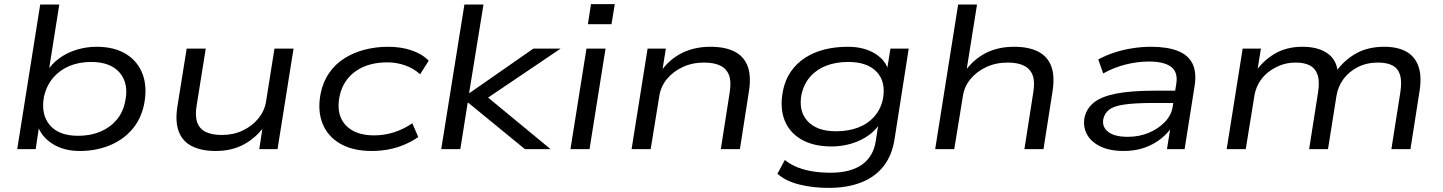

<svg xmlns="http://www.w3.org/2000/svg" viewBox="-20 -727 7037 936"><path d="M369 9Q291 9 236.5 -25.5Q182 -60 164 -114H171L154 0H64L176 -705H269L217 -376H207Q231 -415 268.5 -442.5Q306 -470 353.5 -484.5Q401 -499 451 -499Q538 -499 595.5 -463Q653 -427 676 -363.5Q699 -300 682 -216Q666 -143 621.5 -93Q577 -43 511.5 -17Q446 9 369 9ZM361 -65Q420 -65 467.5 -84.5Q515 -104 547 -141Q579 -178 590 -231Q609 -319 564 -372Q519 -425 424 -425Q366 -425 319 -405.5Q272 -386 240 -349Q208 -312 195 -259Q178 -171 222 -118Q266 -65 361 -65Z M1031 9Q963 9 916.5 -14Q870 -37 851.5 -85.5Q833 -134 845 -209L890 -490H983L939 -215Q930 -163 941.5 -130.5Q953 -98 983.5 -83.5Q1014 -69 1062 -69Q1118 -69 1164 -91Q1210 -113 1240 -150Q1270 -187 1277 -232L1318 -490H1411L1333 0H1244L1261 -112H1269Q1228 -55 1169 -23Q1110 9 1031 9Z M1792 9Q1701 9 1639.5 -26Q1578 -61 1552.5 -124.5Q1527 -188 1543 -271Q1555 -329 1585 -372Q1615 -415 1659.5 -443Q1704 -471 1758.5 -485Q1813 -499 1872 -499Q1935 -499 1986.5 -481.5Q2038 -464 2070 -431L2028 -365Q1996 -394 1954.5 -408.5Q1913 -423 1868 -423Q1824 -423 1786 -413Q1748 -403 1717 -382Q1686 -361 1665 -330Q1644 -299 1635 -256Q1618 -168 1664.5 -117.5Q1711 -67 1804 -67Q1853 -67 1900.5 -82Q1948 -97 1990 -126L2019 -59Q1989 -38 1953 -22.5Q1917 -7 1876.5 1Q1836 9 1792 9Z M2131 0 2244 -705H2337L2267 -274H2270L2580 -490H2713L2337 -236L2332 -274L2664 0H2539L2263 -226H2260L2224 0Z M2846 -609 2861 -707H2977L2961 -609ZM2761 0 2839 -490H2932L2854 0Z M3059 0 3137 -490H3226L3208 -378H3201Q3242 -437 3303.5 -468Q3365 -499 3444 -499Q3514 -499 3560 -476Q3606 -453 3624.5 -405Q3643 -357 3631 -281L3587 0H3494L3537 -275Q3546 -329 3534 -360.5Q3522 -392 3491.5 -407Q3461 -422 3412 -422Q3355 -422 3308 -400Q3261 -378 3231 -341.5Q3201 -305 3194 -258L3152 0Z M4019 189Q3943 189 3876.5 172.5Q3810 156 3770 120L3806 53Q3835 76 3870 89.5Q3905 103 3945 109Q3985 115 4029 115Q4126 115 4181.5 76Q4237 37 4249 -37L4264 -134L4275 -135Q4255 -97 4217.5 -69.5Q4180 -42 4132.5 -27.5Q4085 -13 4034 -13Q3945 -13 3886 -47.5Q3827 -82 3804 -143Q3781 -204 3797 -285Q3808 -339 3836 -379Q3864 -419 3906 -446Q3948 -473 4000.5 -486Q4053 -499 4113 -499Q4192 -499 4246 -465.5Q4300 -432 4312 -379H4303L4321 -490H4410L4341 -49Q4329 30 4287.5 83Q4246 136 4178 162.5Q4110 189 4019 189ZM4056 -87Q4114 -87 4161.5 -104.5Q4209 -122 4241 -157.5Q4273 -193 4284 -243Q4300 -327 4254.5 -376Q4209 -425 4115 -425Q4057 -425 4010 -407.5Q3963 -390 3931.5 -355Q3900 -320 3888 -270Q3871 -187 3916.5 -137Q3962 -87 4056 -87Z M4539 0 4651 -705H4743L4691 -379H4684Q4725 -437 4785 -468Q4845 -499 4924 -499Q4994 -499 5040 -476Q5086 -453 5104.5 -405Q5123 -357 5111 -281L5067 0H4974L5017 -275Q5026 -329 5014 -360.5Q5002 -392 4971.5 -407Q4941 -422 4892 -422Q4835 -422 4788 -400Q4741 -378 4711 -341.5Q4681 -305 4674 -258L4632 0Z M5458 9Q5390 9 5344.5 -13Q5299 -35 5279 -72Q5259 -109 5267 -154Q5277 -198 5312.5 -227Q5348 -256 5420.5 -270.5Q5493 -285 5615 -285H5727L5718 -225H5603Q5513 -225 5461.5 -217.5Q5410 -210 5387.5 -192.5Q5365 -175 5359 -148Q5351 -109 5382 -84.5Q5413 -60 5478 -60Q5533 -60 5580 -79.5Q5627 -99 5659 -132.5Q5691 -166 5697 -208L5714 -316Q5724 -374 5690 -400.5Q5656 -427 5581 -427Q5525 -427 5467.5 -412.5Q5410 -398 5358 -369L5334 -437Q5370 -457 5413 -471Q5456 -485 5502 -492Q5548 -499 5591 -499Q5669 -499 5720 -479.5Q5771 -460 5792.5 -418.5Q5814 -377 5804 -310L5755 0H5669L5687 -113L5697 -114Q5675 -79 5640 -51Q5605 -23 5559.5 -7Q5514 9 5458 9Z M5960 0 6038 -490H6127L6109 -379L6101 -378Q6139 -433 6196 -466Q6253 -499 6329 -499Q6403 -499 6448.5 -469Q6494 -439 6501 -380L6494 -379Q6533 -434 6591 -466.5Q6649 -499 6728 -499Q6792 -499 6834.5 -476Q6877 -453 6894.5 -405Q6912 -357 6900 -281L6856 0H6763L6806 -273Q6815 -329 6805.5 -361Q6796 -393 6769 -407.5Q6742 -422 6698 -422Q6643 -422 6599.5 -400Q6556 -378 6529 -341Q6502 -304 6495 -258L6454 0H6362L6405 -273Q6414 -329 6403.5 -361Q6393 -393 6366 -407.5Q6339 -422 6297 -422Q6256 -422 6221.5 -408.5Q6187 -395 6160 -373Q6133 -351 6116.5 -321.5Q6100 -292 6095 -259L6053 0Z"/></svg>

Font: Nunito Sans 10pt Expanded
Style: Italic
Weight: 400
Width: 7
Italic angle: -9°
Designer: Vernon Adams
Foundry: Vernon Adams
Version: Version 3.101;gftools[0.9.27]